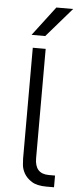

<svg xmlns="http://www.w3.org/2000/svg" viewBox="-61 -948 412 980"><g transform="rotate(5 145.0 -457.5)"><path d="M215 0Q167 0 140.5 -17Q114 -34 101.5 -56Q89 -78 87 -100Q85 -122 85 -132V-700H151V-140Q151 -60 223 -60H255V0H215ZM187 -915H273L143 -765H73Z"/></g></svg>

Font: PT Root UI
Style: Regular
Weight: 400
Designer: Vitaly Kuzmin
Foundry: ParaType Ltd.
Version: Version 2.001G